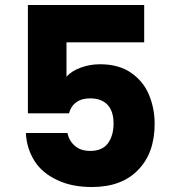

<svg xmlns="http://www.w3.org/2000/svg" viewBox="-20 -751 690 771"><path d="M559 -731C559 -731 92 -731 92 -731C92 -731 92 -296 92 -296C92 -296 257 -296 257 -296C257 -296 257 -296 257 -296C262 -314 271 -329 286 -340C301 -351 319 -356 342 -356C342 -356 342 -356 342 -356C373 -356 396 -347 412 -330C428 -313 436 -288 436 -255C436 -255 436 -255 436 -255C436 -222 428 -195 413 -175C398 -155 374 -145 343 -145C343 -145 343 -145 343 -145C316 -145 295 -152 280 -166C265 -179 255 -196 251 -217C251 -217 84 -217 84 -217C84 -217 84 -217 84 -217C86 -174 98 -137 119 -104C140 -71 171 -46 210 -28C249 -9 296 0 349 0C349 0 349 0 349 0C429 0 491 -23 535 -69C579 -114 601 -176 601 -254C601 -254 601 -254 601 -254C601 -296 593 -335 578 -371C563 -407 539 -436 506 -459C473 -482 431 -493 381 -493C381 -493 381 -493 381 -493C353 -493 327 -488 303 -479C279 -470 260 -458 247 -443C247 -443 247 -581 247 -581C247 -581 559 -581 559 -581C559 -581 559 -731 559 -731Z"/></svg>

Font: Girnar Poppins
Style: Bold
Weight: 500
Designer: Ninad Kale (Devanagari), Jonny Pinhorn (Latin)
Foundry: Indian Type Foundry
Version: ""